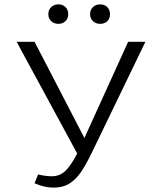

<svg xmlns="http://www.w3.org/2000/svg" viewBox="-20 -849 721 878"><path d="M138 -11 154 -51Q190 -43 217 -43Q253 -43 278.5 -67Q304 -91 333 -147L56 -658H138L366 -218L566 -658H645L401 -153Q373 -95 349.5 -61Q326 -27 296.5 -9Q267 9 225 9Q183 9 138 -11ZM201 -784Q201 -804 214 -816.5Q227 -829 247 -829Q267 -829 279.5 -816.5Q292 -804 292 -784Q292 -765 279.5 -752.5Q267 -740 247 -740Q227 -740 214 -752.5Q201 -765 201 -784ZM392 -784Q392 -804 405 -816.5Q418 -829 438 -829Q458 -829 470.5 -816.5Q483 -804 483 -784Q483 -764 470.5 -752Q458 -740 438 -740Q418 -740 405 -752.5Q392 -765 392 -784Z"/></svg>

Font: LXGW Bright GB
Style: Regular
Weight: 400
Designer: Christian Thalmann (Catharsis Fonts)
Foundry: LXGW / Christian Thalmann (Catharsis Fonts) / Fontworks Inc.
Version: Version 5.510